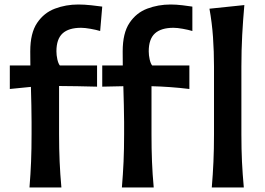

<svg xmlns="http://www.w3.org/2000/svg" viewBox="-20 -829 1170 849"><path d="M110.4 0Q115.2 -59.1 117.4 -114.3Q119.6 -169.4 119.6 -236.3V-289.6Q119.6 -323.7 118.7 -363.3Q117.7 -402.8 116.7 -444.8L23.4 -435.5V-539.6H114.3Q114.3 -555.2 114 -570.8Q113.8 -586.4 113.8 -602.1Q113.8 -682.6 144 -727.5Q174.3 -772.5 222.9 -790.8Q271.5 -809.1 326.2 -809.1Q352.5 -809.1 384 -805.7Q415.5 -802.2 432.1 -799.8L422.9 -691.9Q404.8 -697.3 379.9 -701.7Q355 -706.1 338.4 -706.1Q283.7 -706.1 256.6 -681.2Q229.5 -656.2 229.5 -602.1Q229.5 -585 233.6 -566.4Q237.8 -547.9 244.6 -539.6H409.2V-445.8Q321.3 -448.2 241.2 -448.7V-236.3Q241.2 -169.4 243.7 -114.3Q246.1 -59.1 251.5 0ZM519 0Q523.9 -59.1 526.4 -114.3Q528.8 -169.4 528.8 -236.3V-289.6Q528.8 -324.7 527.6 -364.7Q526.4 -404.8 525.4 -447.8L432.1 -445.8V-539.6H522.9Q522.9 -555.2 522.7 -570.8Q522.5 -586.4 522.5 -602.1Q522.5 -682.6 552.5 -727.5Q582.5 -772.5 631.1 -790.8Q679.7 -809.1 734.4 -809.1Q758.8 -809.1 787.1 -805.7Q815.4 -802.2 830.6 -799.8V-691.9Q812.5 -697.3 788.1 -701.7Q763.7 -706.1 747.1 -706.1Q692.4 -706.1 665 -681.2Q637.7 -656.2 637.7 -602.1Q637.7 -585 641.8 -566.4Q646 -547.9 652.8 -539.6H817.4V-435.5Q773.9 -440.9 732.4 -443.8Q690.9 -446.8 649.9 -447.8V-236.3Q649.9 -169.4 652.1 -114.3Q654.3 -59.1 659.7 0ZM916.5 0Q921.4 -58.6 923.8 -113.5Q926.3 -168.5 926.3 -235.4V-534.2Q926.3 -601.1 921.9 -664.6Q917.5 -728 906.2 -790.5L1060.5 -806.6Q1054.7 -741.7 1051 -674.3Q1047.4 -606.9 1047.4 -534.2V-235.4Q1047.4 -168.5 1050 -113.5Q1052.7 -58.6 1058.1 0Z"/></svg>

Font: Pinar-DS1-FD SemiBold
Style: Regular
Weight: 600
Designer: Amin Abedi
Version: Version 3.000